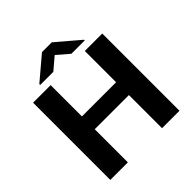

<svg xmlns="http://www.w3.org/2000/svg" viewBox="-233 -1077 1250 1250"><g transform="rotate(-45 392.5 -451.5)"><path d="M708.9 0V-711H548.3V-423H233.7V-711H72V0H233.7V-305H548.3V0ZM596.7 -766 436.1 -903H345.9L186.4 -768V-760H307.4L391 -831L473.5 -760H596.7Z"/></g></svg>

Font: Asimov
Style: Wid
Weight: 500
Designer: Google
Version: Version 2.000980; 2014